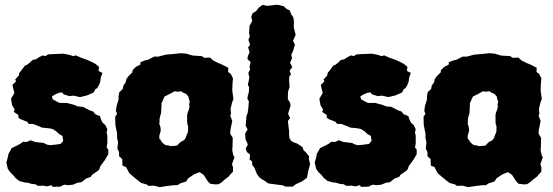

<svg xmlns="http://www.w3.org/2000/svg" viewBox="-20 -742 2266 787"><path d="M59 0 43 -13 34 -24 21 -37 12 -50 6 -76 11 -93 15 -112 28 -135 51 -146 62 -152 75 -161 89 -160 105 -167 124 -160 159 -156 173 -149 186 -147 206 -149 228 -152 239 -164 236 -185 223 -192 210 -204 196 -213 182 -216 152 -219 136 -226 115 -234H98L91 -243L65 -253L56 -259L55 -271L37 -283L40 -294L30 -310L25 -337L39 -361L34 -380L31 -394L46 -409L42 -416L57 -432L59 -443L68 -454L82 -473L90 -476L102 -485L113 -496L127 -499L141 -508L155 -515L166 -512L177 -519L193 -520L240 -522L265 -517L280 -512L291 -515L311 -506L339 -496L360 -486L370 -481L386 -468L384 -451L400 -443L393 -424L391 -407L386 -394L378 -380L372 -378L364 -363L346 -355L337 -351L308 -344L282 -350L265 -348L241 -355L235 -363L223 -362L206 -355L193 -347L196 -335L214 -325L225 -320H254L281 -313L299 -306L320 -304L349 -289L362 -285L370 -274L390 -266L393 -255L400 -240L412 -229L420 -212L417 -199L420 -186V-154L417 -137L424 -129V-110L410 -86L392 -62L386 -46L377 -39L357 -25L352 -17L333 -10L314 5L298 7L279 15L260 17L243 15L227 23L196 24L191 17L173 22L157 19L136 20L124 13L110 12L90 6L86 7Z M695 17 668 20 635 25 611 19 589 20 581 14 559 8 546 -2 530 -15 510 -32 497 -57 482 -63 481 -90 468 -102V-119L461 -133L464 -159L460 -176V-195L457 -209L453 -230L452 -263L460 -276L455 -287L458 -308L466 -334V-347L469 -364L483 -377L486 -392L495 -404L498 -418L506 -429L523 -446V-454L537 -468L555 -477L556 -487L573 -494L587 -497L612 -510H629L660 -518L694 -521L722 -524L744 -522L767 -515L774 -514L791 -513L807 -512L818 -505L841 -506L854 -494L874 -484L891 -477L916 -464L915 -447L926 -439L935 -421L933 -398L932 -371L935 -349L937 -337L931 -321L925 -295L927 -277L924 -268L932 -246L924 -207V-193L934 -177L933 -140L932 -126L936 -107L941 -97L931 -69L935 -56V-38L925 -28L917 -18L901 -6L889 5L876 13L864 14L841 11L831 0L815 -25L799 -36L791 -34L775 -27L751 -11L743 2L718 10L708 17ZM678 -143 688 -144H697L707 -146L713 -153L720 -160L726 -163L735 -168L741 -177L744 -186L749 -197L751 -206V-225L748 -233L747 -245V-260V-270L749 -280L752 -288L755 -296L757 -306L755 -312L758 -326L754 -336L753 -345L743 -357L731 -362L722 -368L708 -366L696 -368L685 -362L676 -357L664 -351L655 -347L650 -337L646 -327L642 -319V-305L641 -296V-287L640 -276L637 -268L634 -255V-243L633 -234L637 -223L639 -209L637 -199L633 -186V-174L638 -169L642 -162L646 -157L654 -150L660 -147L671 -146Z M1149 23 1141 18 1110 14 1080 10 1066 0 1053 -8 1043 -15 1033 -29 1023 -54 1014 -66 1013 -81 1003 -88 1005 -108 992 -119 987 -133 996 -150 986 -172 985 -195 995 -212 987 -226 990 -265 995 -279 998 -299 1000 -327 994 -337 996 -351 1000 -364 1001 -385 996 -394 1002 -424 998 -443 1005 -457 1003 -468 1007 -488 994 -500 996 -512 1003 -528 997 -548 1005 -558 998 -579 1004 -593 1001 -606 1003 -637 1014 -656 1010 -673 1015 -687 1030 -697 1041 -711 1056 -722 1075 -718 1110 -722H1120L1142 -717L1155 -705L1167 -700L1175 -681L1182 -672L1185 -654L1184 -631L1192 -599L1181 -575L1189 -559L1181 -532L1174 -518L1177 -503L1169 -485L1178 -467L1167 -452L1173 -437L1166 -429L1165 -414L1167 -385L1161 -368L1160 -349V-335L1169 -321L1171 -308L1164 -287L1161 -275L1169 -258L1160 -246L1163 -221L1165 -205V-193L1166 -177L1173 -165L1183 -159L1197 -154L1204 -150L1221 -138L1223 -128L1236 -115L1247 -101L1246 -91L1251 -69L1244 -43L1238 -13L1217 2L1193 13L1180 23Z M1323 0 1307 -13 1298 -24 1285 -37 1276 -50 1270 -76 1275 -93 1279 -112 1292 -135 1315 -146 1326 -152 1339 -161 1353 -160 1369 -167 1388 -160 1423 -156 1437 -149 1450 -147 1470 -149 1492 -152 1503 -164 1500 -185 1487 -192 1474 -204 1460 -213 1446 -216 1416 -219 1400 -226 1379 -234H1362L1355 -243L1329 -253L1320 -259L1319 -271L1301 -283L1304 -294L1294 -310L1289 -337L1303 -361L1298 -380L1295 -394L1310 -409L1306 -416L1321 -432L1323 -443L1332 -454L1346 -473L1354 -476L1366 -485L1377 -496L1391 -499L1405 -508L1419 -515L1430 -512L1441 -519L1457 -520L1504 -522L1529 -517L1544 -512L1555 -515L1575 -506L1603 -496L1624 -486L1634 -481L1650 -468L1648 -451L1664 -443L1657 -424L1655 -407L1650 -394L1642 -380L1636 -378L1628 -363L1610 -355L1601 -351L1572 -344L1546 -350L1529 -348L1505 -355L1499 -363L1487 -362L1470 -355L1457 -347L1460 -335L1478 -325L1489 -320H1518L1545 -313L1563 -306L1584 -304L1613 -289L1626 -285L1634 -274L1654 -266L1657 -255L1664 -240L1676 -229L1684 -212L1681 -199L1684 -186V-154L1681 -137L1688 -129V-110L1674 -86L1656 -62L1650 -46L1641 -39L1621 -25L1616 -17L1597 -10L1578 5L1562 7L1543 15L1524 17L1507 15L1491 23L1460 24L1455 17L1437 22L1421 19L1400 20L1388 13L1374 12L1354 6L1350 7Z M1959 17 1932 20 1899 25 1875 19 1853 20 1845 14 1823 8 1810 -2 1794 -15 1774 -32 1761 -57 1746 -63 1745 -90 1732 -102V-119L1725 -133L1728 -159L1724 -176V-195L1721 -209L1717 -230L1716 -263L1724 -276L1719 -287L1722 -308L1730 -334V-347L1733 -364L1747 -377L1750 -392L1759 -404L1762 -418L1770 -429L1787 -446V-454L1801 -468L1819 -477L1820 -487L1837 -494L1851 -497L1876 -510H1893L1924 -518L1958 -521L1986 -524L2008 -522L2031 -515L2038 -514L2055 -513L2071 -512L2082 -505L2105 -506L2118 -494L2138 -484L2155 -477L2180 -464L2179 -447L2190 -439L2199 -421L2197 -398L2196 -371L2199 -349L2201 -337L2195 -321L2189 -295L2191 -277L2188 -268L2196 -246L2188 -207V-193L2198 -177L2197 -140L2196 -126L2200 -107L2205 -97L2195 -69L2199 -56V-38L2189 -28L2181 -18L2165 -6L2153 5L2140 13L2128 14L2105 11L2095 0L2079 -25L2063 -36L2055 -34L2039 -27L2015 -11L2007 2L1982 10L1972 17ZM1942 -143 1952 -144H1961L1971 -146L1977 -153L1984 -160L1990 -163L1999 -168L2005 -177L2008 -186L2013 -197L2015 -206V-225L2012 -233L2011 -245V-260V-270L2013 -280L2016 -288L2019 -296L2021 -306L2019 -312L2022 -326L2018 -336L2017 -345L2007 -357L1995 -362L1986 -368L1972 -366L1960 -368L1949 -362L1940 -357L1928 -351L1919 -347L1914 -337L1910 -327L1906 -319V-305L1905 -296V-287L1904 -276L1901 -268L1898 -255V-243L1897 -234L1901 -223L1903 -209L1901 -199L1897 -186V-174L1902 -169L1906 -162L1910 -157L1918 -150L1924 -147L1935 -146Z"/></svg>

Font: Winky Rough ExtraBold
Style: Regular
Weight: 800
Designer: Simon Atzbach
Foundry: typofactur
Version: Version 1.206; ttfautohint (v1.8.4.7-5d5b)